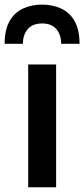

<svg xmlns="http://www.w3.org/2000/svg" viewBox="-49 -796 358 816"><path d="M70.8 -522H189.5V0H70.8ZM-29.3 -609.9Q-29.3 -668.9 -8.5 -705.8Q12.2 -742.7 48.3 -759.5Q84.5 -776.4 129.9 -776.4Q175.3 -776.4 211.4 -759.5Q247.6 -742.7 268.3 -705.8Q289.1 -668.9 289.1 -609.9H210.9Q210.9 -648.4 190.4 -672.4Q169.9 -696.3 129.9 -696.3Q89.8 -696.3 69.1 -672.4Q48.3 -648.4 48.3 -609.9Z"/></svg>

Font: Monda SemiBold
Style: Regular
Weight: 600
Designer: Vernon Adams
Foundry: Vernon Adams
Version: Version 2.200